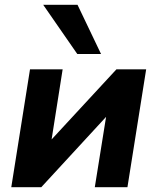

<svg xmlns="http://www.w3.org/2000/svg" viewBox="-20 -780 656 800"><path d="M27 0 105 -491H241L195 -199L465 -491H589L511 0H375L422 -293L152 0ZM302 -555 160 -760H303L401 -555Z"/></svg>

Font: Nunito Sans ExtraBold
Style: Italic
Weight: 800
Italic angle: -9°
Designer: Vernon Adams
Foundry: Vernon Adams
Version: Version 3.006; ttfautohint (v1.8.3)